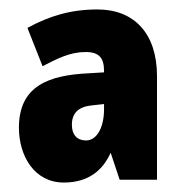

<svg xmlns="http://www.w3.org/2000/svg" viewBox="-20 -742 389 406"><path d="M186 -722C129 -722 84 -708 38 -683L70 -602C101 -618 128 -632 161 -632C190 -632 200 -619 200 -592V-589L167 -587C84 -583 20 -561 20 -472C20 -413 52 -356 115 -356C166 -356 197 -381 214 -419L233 -362H312V-581C312 -671 264 -722 186 -722ZM173 -519 200 -522V-511C200 -473 185 -445 162 -445C143 -445 132 -457 132 -478C132 -503 146 -516 173 -519Z"/></svg>

Font: Noto Sans Thai ExtCond Blk
Style: Regular
Weight: 900
Width: 2
Designer: Monotype Design Team
Foundry: Monotype Imaging Inc.
Version: Version 2.002